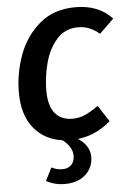

<svg xmlns="http://www.w3.org/2000/svg" viewBox="-62 -754 720 1053"><g transform="rotate(-5 297.5 -227.5)"><path d="M526 -69Q447 1 345 13Q409 55 409 118Q409 153 391.5 184Q374 215 338.5 234Q303 253 253 253Q195 253 150 227L186 156Q214 171 246 171Q278 171 295.5 152Q313 133 313 103Q313 54 260 13Q160 -1 102 -73.5Q44 -146 44 -269Q44 -373 80.5 -473.5Q117 -574 195.5 -641Q274 -708 394 -708Q520 -708 595 -628L516 -551Q488 -574 460 -585.5Q432 -597 398 -597Q326 -597 280.5 -545Q235 -493 215 -417Q195 -341 195 -267Q195 -182 229 -141Q263 -100 324 -100Q363 -100 396 -115Q429 -130 468 -158Z"/></g></svg>

Font: Fira Sans SemiBold
Style: Italic
Weight: 600
Italic angle: -8°
Designer: bBox Type GmbH & Carrois Corporate GbR & Edenspiekermann AG
Foundry: bBox Type GmbH & Carrois Corporate GbR & Edenspiekermann AG
Version: Version 4.301